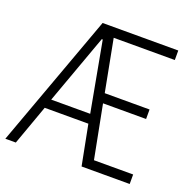

<svg xmlns="http://www.w3.org/2000/svg" viewBox="-125 -809 926 930"><g transform="rotate(20 338.0 -344.0)"><path d="M-2 0 249 -688H639V-639H324L375 -372H606V-323H384L437 -49H639V0H391L351 -206H126L52 0ZM142 -254H343L277 -613H272Z"/></g></svg>

Font: Saira Condensed Light
Style: Regular
Weight: 300
Width: 3
Designer: Hector Gatti with collaboration of the Omnibus-Type team
Foundry: Omnibus-Type
Version: Version 1.101